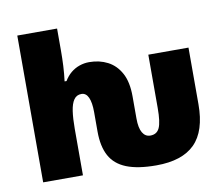

<svg xmlns="http://www.w3.org/2000/svg" viewBox="-83 -862 1144 979"><g transform="rotate(-10 489.0 -372.5)"><path d="M650 15Q554 15 495.5 -8.5Q437 -32 410.5 -81Q384 -130 384 -207V-308Q384 -357 372 -383.5Q360 -410 336 -410Q311 -410 297 -390Q283 -370 277.5 -332Q272 -294 272 -241V0H66V-760H272V-645Q272 -606 270 -566.5Q268 -527 263 -488H273Q288 -513 308 -529.5Q328 -546 352.5 -554.5Q377 -563 403 -563Q456 -563 498.5 -541Q541 -519 566 -473Q591 -427 591 -353V-238Q591 -189 605.5 -164.5Q620 -140 646 -140Q680 -140 693.5 -169.5Q707 -199 707 -272V-548H915V-255Q915 -116 849.5 -50.5Q784 15 650 15Z"/></g></svg>

Font: Noto Sans Display Black
Style: Regular
Weight: 900
Designer: Monotype Design Team
Foundry: Monotype Imaging Inc.
Version: Version 2.003